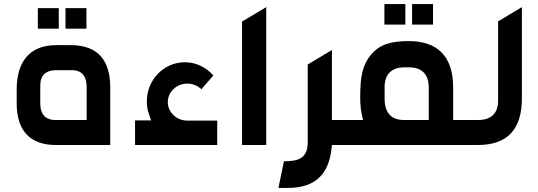

<svg xmlns="http://www.w3.org/2000/svg" viewBox="-20 -713 2646 944"><path d="M256 0H522V-284C522 -415 462 -491 329 -491H256C118 -491 62 -400 62 -273V-206C62 -60 137 0 256 0ZM166 -572H269V-673H166ZM178 -206V-293C178 -342 205 -368 256 -368H334C367 -368 406 -354 406 -284V-123H251C218 -123 178 -137 178 -206ZM302 -572H405V-673H302Z M723 -121H644V0H1048V-120H901C848 -120 805 -161 805 -211C805 -261 848 -302 901 -302C927 -302 952 -292 970 -274L1029 -342C993 -383 942 -407 889 -407C786 -407 702 -321 702 -215C702 -174 710 -159 723 -121Z M1170 -607V0H1289V-678Z M1376 80 1349 211H1394C1531 211 1598 144 1611 10L1612 0H1690V-123H1612V-467L1493 -396V-15C1493 62 1453 80 1376 80Z M1765 -123H1660V0H2334V-123H2208V-283C2208 -444 2123 -511 1990 -511C1902 -511 1847 -495 1804 -444C1761 -392 1751 -335 1751 -234C1751 -190 1755 -163 1765 -123ZM1870 -592H1973V-693H1870ZM1871 -228V-284C1871 -348 1905 -382 1969 -382H1990C2054 -382 2088 -348 2088 -283V-123H1965C1922 -123 1871 -141 1871 -228ZM2006 -592H2109V-693H2006Z M2331 -123H2304V0H2328C2475 0 2546 -76 2546 -231V-678L2429 -608V-218C2429 -156 2395 -123 2331 -123Z"/></svg>

Font: All Genders v4
Style: Regular
Weight: 400
Designer: Rassam Alawdi
Foundry: Rassam Art
Version: Version 3.100;FEAKit 1.0